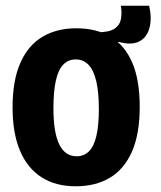

<svg xmlns="http://www.w3.org/2000/svg" viewBox="-20 -639 565 672"><path d="M397 -492 335 -496 320 -526Q363 -526 381.5 -539Q400 -552 403.5 -573.5Q407 -595 403 -619H502Q512 -576 503.5 -542.5Q495 -509 468.5 -494.5Q442 -480 397 -492ZM245 13Q175 13 125.5 -18.5Q76 -50 50 -111.5Q24 -173 24 -263Q24 -358 51.5 -419.5Q79 -481 129 -510.5Q179 -540 247 -540Q318 -540 367.5 -510Q417 -480 443 -419.5Q469 -359 469 -265Q469 -169 441.5 -107.5Q414 -46 364 -16.5Q314 13 245 13ZM248 -92Q274 -92 291.5 -109.5Q309 -127 317.5 -164Q326 -201 326 -256Q326 -316 317 -354.5Q308 -393 290 -412Q272 -431 245 -431Q219 -431 201.5 -413Q184 -395 175.5 -357Q167 -319 167 -260Q167 -175 187.5 -133.5Q208 -92 248 -92Z"/></svg>

Font: Bricolage Grotesque 72pt SemiCondensed
Style: Bold
Weight: 700
Width: 4
Designer: Mathieu Triay
Foundry: Atelier Triay
Version: Version 1.001;gftools[0.9.33.dev8+g029e19f]